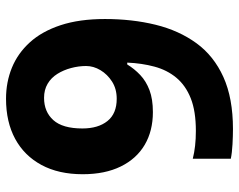

<svg xmlns="http://www.w3.org/2000/svg" viewBox="-96 -668 774 621"><g transform="rotate(-90 290.5 -357.0)"><path d="M540 -404Q540 -316 521.5 -240.5Q503 -165 462 -108.5Q421 -52 352.5 -21Q284 10 184 10Q163 10 135 8.5Q107 7 88 3V-120Q108 -115 130 -112.5Q152 -110 178 -110Q242 -110 283.5 -126.5Q325 -143 350 -173Q375 -203 386 -244Q397 -285 399 -332H393Q379 -309 359 -290Q339 -271 310 -260Q281 -249 239 -249Q178 -249 133 -275.5Q88 -302 63 -353Q38 -404 38 -476Q38 -554 68 -609.5Q98 -665 152.5 -694.5Q207 -724 282 -724Q336 -724 382.5 -705Q429 -686 464.5 -647Q500 -608 520 -547.5Q540 -487 540 -404ZM285 -601Q240 -601 213 -571Q186 -541 186 -477Q186 -426 210 -396Q234 -366 282 -366Q314 -366 337.5 -381Q361 -396 374.5 -418.5Q388 -441 388 -465Q388 -489 381.5 -513.5Q375 -538 362.5 -558Q350 -578 330.5 -589.5Q311 -601 285 -601Z"/></g></svg>

Font: Noto Sans Khmer
Style: Bold
Weight: 700
Version: Version 2.003